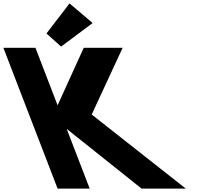

<svg xmlns="http://www.w3.org/2000/svg" viewBox="-278 -1105 1168 1125"><path d="M-5.7 -909 80 -832 264.8 -970 129.5 -1085ZM810.5 0 259.3 -434 440.7 -825H212.7L59.5 -488L-70.3 -825H-258.3L59.5 0H247.5L112.7 -350L551.5 0Z"/></svg>

Font: Hussar
Style: BdOpOblFour
Weight: 700
Foundry: Cannot Into Space Fonts
Version: Version 2.00